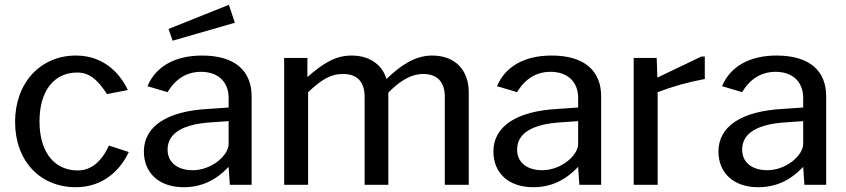

<svg xmlns="http://www.w3.org/2000/svg" viewBox="-20 -772 3535 802"><path d="M297 -540C149 -540 43 -426 43 -263C43 -100 147 10 297 10C413 10 484 -64 518 -137L435 -164C405 -98 361 -60 305 -60C208 -60 145 -135 145 -265C145 -394 207 -469 302 -469C357 -469 390 -435 427 -379L514 -396C478 -472 408 -540 297 -540Z M935 -75 940 0H1031V-370C1031 -474 964 -540 824 -540C709 -540 630 -493 596 -412L680 -387C715 -446 764 -472 820 -472C891 -472 935 -430 935 -363V-323L850 -317C677 -308 581 -244 581 -139C581 -50 644 10 747 10C823 10 883 -20 935 -75ZM863 -261 935 -266V-171C935 -147 918 -121 891 -99C863 -77 825 -61 785 -61C721 -61 680 -94 680 -147C680 -218 748 -254 863 -261ZM936 -752 684 -651 701 -602 961 -677Z M1167 0H1267V-387C1322 -438 1359 -463 1413 -463C1475 -463 1503 -427 1503 -367V0H1602V-385C1631 -414 1683 -463 1748 -463C1809 -463 1838 -427 1838 -367V0H1938V-386C1938 -480 1881 -540 1785 -540C1715 -540 1656 -501 1594 -442C1580 -494 1531 -540 1449 -540C1379 -540 1328 -506 1264 -450V-530H1167Z M2395 -75 2400 0H2491V-370C2491 -474 2424 -540 2284 -540C2169 -540 2090 -493 2056 -412L2140 -387C2175 -446 2224 -472 2280 -472C2351 -472 2395 -430 2395 -363V-323L2310 -317C2137 -308 2041 -244 2041 -139C2041 -50 2104 10 2207 10C2283 10 2343 -20 2395 -75ZM2323 -261 2395 -266V-171C2395 -147 2378 -121 2351 -99C2323 -77 2285 -61 2245 -61C2181 -61 2140 -94 2140 -147C2140 -218 2208 -254 2323 -261Z M2627 0H2727V-387C2793 -412 2854 -429 2924 -442V-536H2910L2726 -448L2723 -530H2627Z M3335 -75 3340 0H3431V-370C3431 -474 3364 -540 3224 -540C3109 -540 3030 -493 2996 -412L3080 -387C3115 -446 3164 -472 3220 -472C3291 -472 3335 -430 3335 -363V-323L3250 -317C3077 -308 2981 -244 2981 -139C2981 -50 3044 10 3147 10C3223 10 3283 -20 3335 -75ZM3263 -261 3335 -266V-171C3335 -147 3318 -121 3291 -99C3263 -77 3225 -61 3185 -61C3121 -61 3080 -94 3080 -147C3080 -218 3148 -254 3263 -261Z"/></svg>

Font: Bisquit Text
Style: Regular
Weight: 400
Version: Version 1.004;Glyphs 3.2.3 (3260)